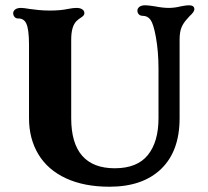

<svg xmlns="http://www.w3.org/2000/svg" viewBox="-20 -698 787 728"><path d="M90 -250V-528Q90 -586 80 -608Q71 -628 50 -628H48Q40 -628 35 -634Q30 -640 30 -648Q30 -656 37.5 -662Q45 -668 60 -668Q69 -668 93 -664Q107 -662 126.5 -660Q146 -658 169 -658Q209 -658 237 -664Q257 -668 270 -668Q284 -668 292 -662.5Q300 -657 300 -648Q300 -643 296.5 -639Q293 -635 288 -632Q278 -626 270 -618Q250 -598 250 -548V-250Q250 -155 291.5 -107.5Q333 -60 415 -60Q500 -60 540.5 -110Q581 -160 581 -250V-438Q581 -502 571 -558Q562 -607 551 -622.5Q540 -638 521 -638Q512 -638 506.5 -643.5Q501 -649 501 -658Q501 -666 508.5 -672Q516 -678 531 -678Q541 -678 567 -674Q597 -668 620 -668Q642 -668 666 -674Q686 -678 696 -678Q717 -678 717 -663Q717 -653 699 -637L691 -628Q675 -611 668 -593.5Q661 -576 661 -548V-250Q661 -125 591 -57.5Q521 10 395 10Q299 10 230 -22Q161 -54 125.5 -113Q90 -172 90 -250Z"/></svg>

Font: Raigarh
Style: Regular
Weight: 400
Designer: jaikishan Patel
Foundry: MagicType
Version: Version 1.000;FEAKit 1.0